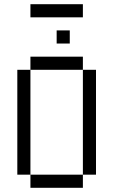

<svg xmlns="http://www.w3.org/2000/svg" viewBox="-20 -895 540 915"><path d="M312.5 -687.5V-750H250V-687.5ZM375 -812.5V-875H125V-812.5ZM125 -62.5V0H375V-62.5ZM125 -62.5Q125 -62.5 125 -562.5H62.5Q62.5 -562.5 62.5 -62.5ZM375 -62.5H437.5Q437.5 -62.5 437.5 -562.5H375Q375 -562.5 375 -62.5ZM125 -562.5H375V-625H125Z"/></svg>

Font: CalcUnifontExMono
Style: Regular
Weight: 500
Version: Version 15.0.06